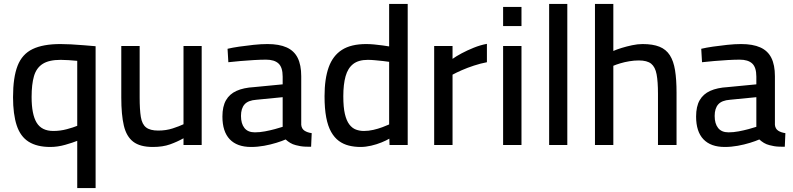

<svg xmlns="http://www.w3.org/2000/svg" viewBox="-20 -734 4015 972"><path d="M371 218V-21Q349 -12 310.5 -1Q272 10 235 10Q167 10 125 -16.5Q83 -43 64.5 -99.5Q46 -156 46 -242Q46 -342 69 -401Q92 -460 145 -485.5Q198 -511 286 -511Q307 -511 338.5 -509.5Q370 -508 404 -505Q438 -502 464 -500V218ZM250 -71Q285 -71 318.5 -80Q352 -89 371 -97V-426Q353 -428 328 -429.5Q303 -431 287 -431Q228 -431 196 -410.5Q164 -390 152 -348.5Q140 -307 140 -243Q140 -155 165.5 -113Q191 -71 250 -71Z M754 10Q689 10 654.5 -16.5Q620 -43 607 -98Q594 -153 594 -240V-501H687V-241Q687 -179 693 -142Q699 -105 719.5 -89Q740 -73 781 -73Q821 -73 854.5 -84Q888 -95 909 -105V-501H1001V0H909V-34Q877 -16 840.5 -3Q804 10 754 10Z M1251 10Q1180 10 1143 -29Q1106 -68 1106 -144Q1106 -195 1124 -226.5Q1142 -258 1177.5 -274Q1213 -290 1266 -293L1411 -307V-346Q1411 -393 1390 -412.5Q1369 -432 1327 -432Q1301 -432 1266 -430Q1231 -428 1197 -425Q1163 -422 1136 -419L1132 -487Q1157 -493 1191.5 -498Q1226 -503 1264 -507Q1302 -511 1334 -511Q1393 -511 1431 -494Q1469 -477 1487 -441Q1505 -405 1505 -348V-102Q1507 -82 1521.5 -72.5Q1536 -63 1558 -60L1555 9Q1541 9 1527 8.5Q1513 8 1501 6Q1489 4 1478 1Q1462 -3 1449.5 -10.5Q1437 -18 1426 -28Q1408 -20 1379 -11Q1350 -2 1317 4Q1284 10 1251 10ZM1270 -64Q1295 -64 1321.5 -69Q1348 -74 1372 -80.5Q1396 -87 1411 -92V-242L1278 -229Q1236 -226 1218 -205.5Q1200 -185 1200 -147Q1200 -108 1217.5 -86Q1235 -64 1270 -64Z M1805 10Q1774 10 1746 3Q1718 -4 1695.5 -20.5Q1673 -37 1656.5 -66Q1640 -95 1631.5 -139.5Q1623 -184 1623 -247Q1623 -335 1644 -393.5Q1665 -452 1711 -481.5Q1757 -511 1834 -511Q1852 -511 1874 -509Q1896 -507 1917 -504Q1938 -501 1950 -499V-714H2044V0H1952L1951 -32Q1936 -23 1911.5 -13Q1887 -3 1859 3.5Q1831 10 1805 10ZM1822 -71Q1846 -71 1870 -76.5Q1894 -82 1915.5 -90Q1937 -98 1950 -104V-421Q1939 -423 1919.5 -425Q1900 -427 1879.5 -429Q1859 -431 1842 -431Q1795 -431 1768 -410Q1741 -389 1729.5 -348Q1718 -307 1718 -247Q1718 -191 1726 -157Q1734 -123 1748.5 -104Q1763 -85 1782 -78Q1801 -71 1822 -71Z M2178 0V-501H2271V-436Q2289 -449 2317 -464Q2345 -479 2378.5 -492.5Q2412 -506 2445 -512V-419Q2413 -413 2379.5 -402Q2346 -391 2317.5 -378.5Q2289 -366 2271 -356V0Z M2527 0V-501H2620V0ZM2527 -602V-699H2620V-602Z M2760 0V-714H2852V0Z M2992 0V-714H3085V-476Q3103 -484 3127.5 -491.5Q3152 -499 3180 -505Q3208 -511 3233 -511Q3285 -511 3318.5 -497.5Q3352 -484 3371 -454.5Q3390 -425 3397.5 -378Q3405 -331 3405 -265V0H3311V-259Q3311 -321 3304 -358Q3297 -395 3276.5 -411.5Q3256 -428 3214 -428Q3191 -428 3166.5 -424Q3142 -420 3120.5 -413.5Q3099 -407 3085 -401V0Z M3649 10Q3578 10 3541 -29Q3504 -68 3504 -144Q3504 -195 3522 -226.5Q3540 -258 3575.5 -274Q3611 -290 3664 -293L3809 -307V-346Q3809 -393 3788 -412.5Q3767 -432 3725 -432Q3699 -432 3664 -430Q3629 -428 3595 -425Q3561 -422 3534 -419L3530 -487Q3555 -493 3589.5 -498Q3624 -503 3662 -507Q3700 -511 3732 -511Q3791 -511 3829 -494Q3867 -477 3885 -441Q3903 -405 3903 -348V-102Q3905 -82 3919.5 -72.5Q3934 -63 3956 -60L3953 9Q3939 9 3925 8.5Q3911 8 3899 6Q3887 4 3876 1Q3860 -3 3847.5 -10.5Q3835 -18 3824 -28Q3806 -20 3777 -11Q3748 -2 3715 4Q3682 10 3649 10ZM3668 -64Q3693 -64 3719.5 -69Q3746 -74 3770 -80.5Q3794 -87 3809 -92V-242L3676 -229Q3634 -226 3616 -205.5Q3598 -185 3598 -147Q3598 -108 3615.5 -86Q3633 -64 3668 -64Z"/></svg>

Font: Cairo Play SemiBold
Style: Regular
Weight: 600
Designer: Mohamed Gaber, Accademia di Belle Arti di Urbino
Foundry: Kief Type Foundry, Accademia di Belle Arti di Urbino
Version: Version 3.130;gftools[0.9.24]